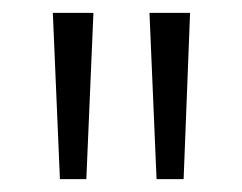

<svg xmlns="http://www.w3.org/2000/svg" viewBox="-20 -734 376 298"><path d="M125 -714 114 -456H73L62 -714ZM275 -714 265 -456H223L212 -714Z"/></svg>

Font: Noto Sans Thai ExtCond Light
Style: Regular
Weight: 300
Width: 2
Designer: Monotype Design Team
Foundry: Monotype Imaging Inc.
Version: Version 2.002; ttfautohint (v1.8.4.7-5d5b)